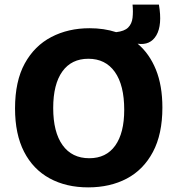

<svg xmlns="http://www.w3.org/2000/svg" viewBox="-20 -796 767 830"><path d="M361 14Q266 14 194.5 -25Q123 -64 84 -140Q45 -216 45 -327Q45 -445 87 -521.5Q129 -598 202 -636Q275 -674 367 -674Q430 -674 482 -657Q518 -661 534 -677Q550 -693 553 -719Q556 -745 553 -776H667Q682 -688 656 -643.5Q630 -599 575 -607Q626 -564 654 -495Q682 -426 682 -331Q682 -216 641 -139Q600 -62 528 -24Q456 14 361 14ZM366 -112Q439 -112 478 -166.5Q517 -221 517 -321Q517 -428 476.5 -485Q436 -542 362 -542Q289 -542 249.5 -487Q210 -432 210 -329Q210 -225 250.5 -168.5Q291 -112 366 -112Z"/></svg>

Font: Bricolage Grotesque 12pt ExtraBold
Style: Regular
Weight: 800
Designer: Mathieu Triay
Foundry: Atelier Triay
Version: Version 1.001; ttfautohint (v1.8.4.7-5d5b);gftools[0.9.33.de